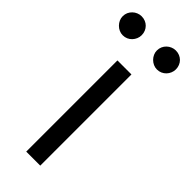

<svg xmlns="http://www.w3.org/2000/svg" viewBox="-287 -781 812 812"><g transform="rotate(45 119.0 -375.0)"><path d="M76.7 -545.5H160.5V0H76.7ZM17 -636.4Q6 -636.4 -4.3 -641Q-14.6 -645.6 -22.5 -653.6Q-30.5 -661.6 -35.2 -671.9Q-39.8 -682.2 -39.8 -693.2Q-39.8 -705.6 -35.2 -715.9Q-30.5 -726.2 -22.5 -733.8Q-14.6 -741.5 -4.3 -745.7Q6 -750 17 -750Q29.5 -750 39.8 -745.7Q50.1 -741.5 57.7 -733.8Q65.3 -726.2 69.6 -715.9Q73.9 -705.6 73.9 -693.2Q73.9 -682.2 69.6 -671.9Q65.3 -661.6 57.7 -653.6Q50.1 -645.6 39.8 -641Q29.5 -636.4 17 -636.4ZM221.6 -636.4Q210.6 -636.4 200.3 -641Q190 -645.6 182 -653.6Q174 -661.6 169.4 -671.9Q164.8 -682.2 164.8 -693.2Q164.8 -705.6 169.4 -715.9Q174 -726.2 182 -733.8Q190 -741.5 200.3 -745.7Q210.6 -750 221.6 -750Q234 -750 244.3 -745.7Q254.6 -741.5 262.3 -733.8Q269.9 -726.2 274.1 -715.9Q278.4 -705.6 278.4 -693.2Q278.4 -682.2 274.1 -671.9Q269.9 -661.6 262.3 -653.6Q254.6 -645.6 244.3 -641Q234 -636.4 221.6 -636.4Z"/></g></svg>

Font: Fast_Sans-Dotted
Style: Regular
Weight: 400
Version: Version 3.018